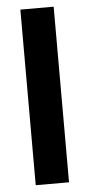

<svg xmlns="http://www.w3.org/2000/svg" viewBox="-51 -721 351 752"><g transform="rotate(-5 124.0 -345.0)"><path d="M58.6 -690.4H189.5V0H58.6Z"/></g></svg>

Font: Dinish
Style: Bold
Weight: 700
Designer: Bert Driehuis
Foundry: Playbeing
Version: Version 3.006; git-39231f3c-release